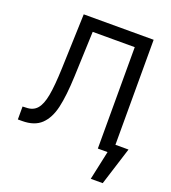

<svg xmlns="http://www.w3.org/2000/svg" viewBox="-157 -823 997 1119"><g transform="rotate(20 342.0 -263.5)"><path d="M17.6 -80.1 38.1 -81.1Q82 -81.1 106.4 -108.9Q130.9 -136.7 142.1 -197.8Q153.3 -258.8 157.2 -367.2L168.9 -707H602.5V0H513.7V-628.9H252.9L242.2 -349.6Q237.3 -226.6 220.2 -152.8Q203.1 -79.1 161.6 -39.6Q120.1 0 43.9 0H17.6ZM609.4 179.7H535.2L585.9 -55.7H683.6Z"/></g></svg>

Font: Pretendard JP Variable
Style: Regular
Weight: 400
Designer: Base glyphs from Inter by Rasmus Andersson; Hangul glyphs from Noto Sans CJK(Source Han Sans) by Jang Soo-young and Kang
Foundry: Kil Hyung-jin
Version: Version 1.307;Glyphs 3.2 (3192)